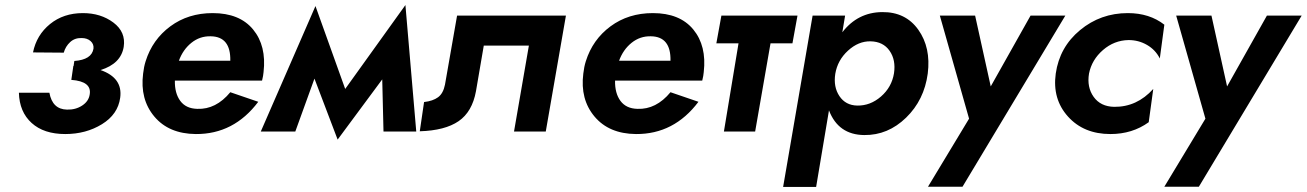

<svg xmlns="http://www.w3.org/2000/svg" viewBox="-20 -522 5186 762"><path d="M239 10Q154 10 105.5 -34Q57 -78 55 -154H176Q188 -88 246 -87Q280 -86 306 -103Q332 -120 336 -147Q345 -199 263 -205L271 -260H272L275 -280Q344 -285 351 -329Q353 -347 339.5 -359Q326 -371 304 -371Q277 -372 258.5 -355Q240 -338 233 -313L111 -314Q125 -383 178.5 -426.5Q232 -470 309 -470Q380 -470 430 -432.5Q480 -395 471 -336Q460 -269 379 -244Q468 -213 457 -134Q448 -68 384.5 -29Q321 10 239 10Z M1005 -118Q908 11 757 10Q650 9 592.5 -59.5Q535 -128 548 -230Q551 -257 558 -279Q585 -365 656 -417.5Q727 -470 824 -470Q931 -470 984.5 -405Q1038 -340 1026 -236Q1025 -222 1020 -202H674Q673 -152 695.5 -121.5Q718 -91 763 -90Q837 -87 894 -156ZM816 -378Q773 -379 739.5 -352Q706 -325 690 -281H894Q896 -377 816 -378Z M1015 0 1232 -498 1350 -169 1589 -502 1632 0H1502L1497 -207L1320 32L1228 -210L1152 0Z M2226 -460 2146 0H2020L2079 -341H1900L1869 -160Q1854 -78 1800 -41Q1746 -4 1646 -1L1663 -117Q1698 -121 1718.5 -136Q1739 -151 1746 -186L1794 -460Z M2752 -118Q2655 11 2504 10Q2397 9 2339.5 -59.5Q2282 -128 2295 -230Q2298 -257 2305 -279Q2332 -365 2403 -417.5Q2474 -470 2571 -470Q2678 -470 2731.5 -405Q2785 -340 2773 -236Q2772 -222 2767 -202H2421Q2420 -152 2442.5 -121.5Q2465 -91 2510 -90Q2584 -87 2641 -156ZM2563 -378Q2520 -379 2486.5 -352Q2453 -325 2437 -281H2641Q2643 -377 2563 -378Z M2843 -460H3145L3125 -350H3038L2977 0H2853L2911 -350H2823Z M3219 220H3088L3205 -460H3334L3323 -394Q3384 -473 3481 -474Q3574 -475 3624.5 -404Q3675 -333 3662 -230Q3648 -125 3576 -55Q3504 15 3410 14Q3307 13 3270 -84ZM3528 -231Q3536 -284 3510.5 -320.5Q3485 -357 3435 -358Q3387 -359 3345.5 -321Q3304 -283 3295 -229Q3287 -177 3311.5 -140.5Q3336 -104 3382 -103Q3434 -102 3476.5 -139Q3519 -176 3528 -231Z M4208 -460 3800 219H3663L3826 -51L3710 -460H3850L3912 -179L4070 -460Z M4302 -230Q4293 -176 4320.5 -137.5Q4348 -99 4402 -98Q4492 -97 4557 -169L4539 -37Q4474 10 4387 10Q4281 10 4218.5 -59.5Q4156 -129 4170 -230Q4185 -335 4266.5 -402.5Q4348 -470 4456 -470Q4542 -470 4601 -424L4583 -290Q4566 -324 4532.5 -343.5Q4499 -363 4459 -363Q4402 -362 4357.5 -323.5Q4313 -285 4302 -230Z M5146 -460 4738 219H4601L4764 -51L4648 -460H4788L4850 -179L5008 -460Z"/></svg>

Font: Jost* 600 Semi
Style: Italic
Weight: 600
Italic angle: -10°
Version: Version 3.500